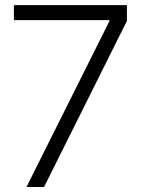

<svg xmlns="http://www.w3.org/2000/svg" viewBox="-20 -748 564 768"><path d="M85.9 0 417.5 -663.1V-667.5H35.6V-727.5H487.8V-664.6L156.2 0Z"/></svg>

Font: Inter Tight Light
Style: Regular
Weight: 300
Designer: Rasmus Andersson
Foundry: rsms
Version: Version 3.004